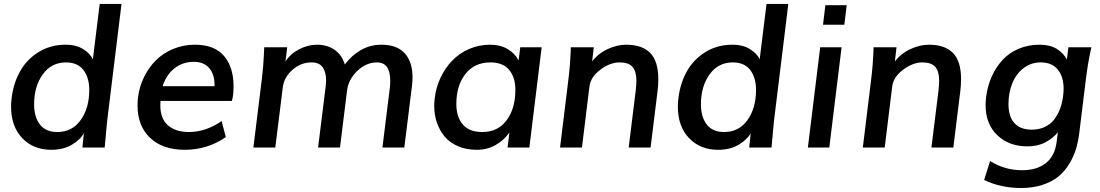

<svg xmlns="http://www.w3.org/2000/svg" viewBox="-20 -737 5495 959"><path d="M235.8 11.2Q146.5 11.2 90.8 -47.4Q35.2 -106 35.2 -205.1Q35.2 -225.6 38.1 -248Q47.4 -322.8 81.1 -382.1Q114.7 -441.4 173.8 -477.5Q232.9 -513.7 307.6 -513.7Q361.3 -513.7 397 -490.7Q432.6 -467.8 443.8 -440.4L478 -717.3H586.9L515.1 -131.8Q513.7 -119.6 502.9 0H391.6L398.9 -71.8Q382.3 -40.5 339.8 -14.6Q297.4 11.2 235.8 11.2ZM425.8 -287.6Q425.8 -349.6 396.5 -387.5Q367.2 -425.3 309.6 -425.3Q236.8 -425.3 193.6 -365.5Q150.4 -305.7 150.4 -215.8Q150.4 -153.3 179.2 -115.5Q208 -77.6 266.1 -77.6Q340.3 -77.6 383.1 -137.5Q425.8 -197.3 425.8 -287.6Z M1138.2 -232.9H781.7Q780.8 -217.3 780.8 -210.9Q780.8 -144.5 818.8 -111.1Q856.9 -77.6 922.9 -77.6Q1008.3 -77.6 1086.9 -132.3L1107.9 -52.2Q1015.6 11.2 903.8 11.2Q792 11.2 729.5 -48.6Q667 -108.4 667 -209Q667 -232.4 669.4 -250Q675.8 -304.2 699.5 -352.3Q723.1 -400.4 759.3 -436.3Q795.4 -472.2 845.9 -492.9Q896.5 -513.7 953.6 -513.7Q1051.3 -513.7 1098.9 -457.5Q1146.5 -401.4 1146.5 -306.6Q1146.5 -259.3 1138.2 -232.9ZM792.5 -306.6H1051.8V-309.6Q1051.8 -367.2 1024.4 -397.7Q997.1 -428.2 948.2 -428.2Q893.1 -428.2 851.8 -396Q810.5 -363.8 792.5 -306.6Z M1245.6 0 1288.6 -348.6Q1292.5 -381.3 1294.7 -409.7Q1296.9 -438 1298.1 -465.1Q1299.3 -492.2 1299.8 -501H1414.6L1405.8 -429.7Q1429.2 -467.3 1473.4 -490.5Q1517.6 -513.7 1564.5 -513.7Q1614.3 -513.7 1651.1 -488.3Q1688 -462.9 1702.1 -415Q1736.8 -460.9 1783.2 -487.3Q1829.6 -513.7 1884.8 -513.7Q1962.4 -513.7 2001.5 -470.9Q2040.5 -428.2 2040.5 -351.1Q2040.5 -330.1 2037.6 -307.1L1999.5 0H1890.1L1927.2 -298.8Q1929.2 -314.5 1929.2 -333Q1929.2 -425.3 1863.3 -425.3Q1808.6 -425.3 1764.4 -382.6Q1720.2 -339.8 1713.4 -284.7L1678.2 0H1568.8L1606.9 -307.1Q1608.9 -325.7 1608.9 -335.9Q1608.9 -375.5 1592 -400.4Q1575.2 -425.3 1536.1 -425.3Q1481.9 -425.3 1440.2 -387.7Q1398.4 -350.1 1392.6 -301.3L1355 0Z M2362.3 11.2Q2309.1 11.2 2267.6 -6.6Q2226.1 -24.4 2200.7 -55.2Q2175.3 -85.9 2162.1 -124.8Q2148.9 -163.6 2148.9 -208.5Q2148.9 -226.1 2151.4 -247.1Q2157.7 -299.8 2179.9 -347.7Q2202.1 -395.5 2237.1 -432.6Q2272 -469.7 2321.8 -491.7Q2371.6 -513.7 2428.7 -513.7Q2478.5 -513.7 2514.9 -492.4Q2551.3 -471.2 2570.3 -435.5L2578.6 -501H2685.5L2624 0H2515.1L2524.4 -75.2Q2497.1 -36.1 2455.1 -12.5Q2413.1 11.2 2362.3 11.2ZM2554.2 -288.1Q2554.2 -351.1 2522.9 -388.2Q2491.7 -425.3 2429.7 -425.3Q2349.6 -425.3 2304.4 -367.2Q2259.3 -309.1 2259.3 -217.3Q2259.3 -153.3 2291.3 -115.5Q2323.2 -77.6 2388.7 -77.6Q2467.3 -77.6 2510.7 -136.5Q2554.2 -195.3 2554.2 -288.1Z M2777.3 0 2817.9 -330.6Q2823.7 -376 2826.9 -418.5Q2830.1 -460.9 2830.6 -481L2831.1 -501H2945.8L2937.5 -430.2Q2968.3 -470.2 3015.4 -491.9Q3062.5 -513.7 3107.4 -513.7Q3187.5 -513.7 3227.8 -472.4Q3268.1 -431.2 3268.1 -342.3Q3268.1 -310.5 3264.2 -280.8L3229.5 0H3120.1L3155.3 -284.2Q3158.7 -314.9 3158.7 -332.5Q3158.7 -380.9 3139.2 -403.1Q3119.6 -425.3 3074.2 -425.3Q3027.3 -425.3 2978.8 -388.9Q2930.2 -352.5 2924.3 -305.7L2886.7 0Z M3566.4 11.2Q3477.1 11.2 3421.4 -47.4Q3365.7 -106 3365.7 -205.1Q3365.7 -225.6 3368.7 -248Q3377.9 -322.8 3411.6 -382.1Q3445.3 -441.4 3504.4 -477.5Q3563.5 -513.7 3638.2 -513.7Q3691.9 -513.7 3727.5 -490.7Q3763.2 -467.8 3774.4 -440.4L3808.6 -717.3H3917.5L3845.7 -131.8Q3844.2 -119.6 3833.5 0H3722.2L3729.5 -71.8Q3712.9 -40.5 3670.4 -14.6Q3627.9 11.2 3566.4 11.2ZM3756.3 -287.6Q3756.3 -349.6 3727.1 -387.5Q3697.8 -425.3 3640.1 -425.3Q3567.4 -425.3 3524.2 -365.5Q3481 -305.7 3481 -215.8Q3481 -153.3 3509.8 -115.5Q3538.6 -77.6 3596.7 -77.6Q3670.9 -77.6 3713.6 -137.5Q3756.3 -197.3 3756.3 -287.6Z M4015.1 0 4076.7 -501H4183.6L4122.1 0ZM4090.8 -613.3 4102.5 -710.9H4209L4197.3 -613.3Z M4289.6 0 4330.1 -330.6Q4335.9 -376 4339.1 -418.5Q4342.3 -460.9 4342.8 -481L4343.3 -501H4458L4449.7 -430.2Q4480.5 -470.2 4527.6 -491.9Q4574.7 -513.7 4619.6 -513.7Q4699.7 -513.7 4740 -472.4Q4780.3 -431.2 4780.3 -342.3Q4780.3 -310.5 4776.4 -280.8L4741.7 0H4632.3L4667.5 -284.2Q4670.9 -314.9 4670.9 -332.5Q4670.9 -380.9 4651.4 -403.1Q4631.8 -425.3 4586.4 -425.3Q4539.6 -425.3 4491 -388.9Q4442.4 -352.5 4436.5 -305.7L4398.9 0Z M5080.1 202.1Q4980 202.1 4895.5 162.1L4925.3 67.4Q4999 113.3 5085 113.3Q5158.7 113.3 5203.9 77.6Q5249 42 5257.8 -28.8L5263.7 -76.2Q5240.2 -46.9 5201.9 -26.4Q5163.6 -5.9 5111.8 -5.9Q5019.5 -5.9 4961.2 -61.8Q4902.8 -117.7 4902.8 -212.4Q4902.8 -228.5 4905.3 -251.5Q4912.1 -306.6 4932.9 -353.5Q4953.6 -400.4 4986.6 -436.5Q5019.5 -472.7 5067.4 -493.2Q5115.2 -513.7 5172.9 -513.7Q5224.1 -513.7 5258.1 -492.9Q5292 -472.2 5308.6 -439.5L5316.4 -501H5431.2Q5414.1 -424.8 5404.3 -345.7L5370.6 -71.8Q5365.2 -28.8 5353.8 8.5Q5342.3 45.9 5320.1 82.5Q5297.9 119.1 5266.4 144.8Q5234.9 170.4 5187.3 186.3Q5139.6 202.1 5080.1 202.1ZM5017.1 -216.8Q5017.1 -155.8 5046.4 -122.6Q5075.7 -89.4 5133.8 -89.4Q5169.9 -89.4 5198.5 -102.8Q5227.1 -116.2 5245.4 -140.1Q5263.7 -164.1 5274.7 -193.4Q5285.6 -222.7 5290 -257.8Q5292.5 -278.3 5292.5 -293.5Q5292.5 -354 5263.4 -389.6Q5234.4 -425.3 5178.7 -425.3Q5129.9 -425.3 5092.8 -397Q5055.7 -368.7 5036.4 -321.5Q5017.1 -274.4 5017.1 -216.8Z"/></svg>

Font: Muli
Style: Semi-BoldItalic
Weight: 600
Italic angle: -7°
Designer: Vernon Adams
Foundry: newtypography
Version: Version 2.0; ttfautohint (v1.00rc1.2-2d82) -l 8 -r 50 -G 200